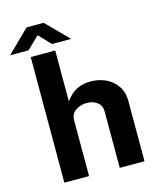

<svg xmlns="http://www.w3.org/2000/svg" viewBox="-180 -1005 904 1097"><g transform="rotate(-15 272.5 -456.5)"><path d="M62.5 0V-743H207.5V-442.5Q220 -460 239 -478Q258 -496 286.5 -508Q315 -520 356 -520Q405 -520 446 -500.8Q487 -481.5 511.8 -445Q536.5 -408.5 536.5 -356V0H390V-334.5Q390 -369.5 364.5 -388.2Q339 -407 303.5 -407Q267.5 -407 238 -387.8Q208.5 -368.5 208.5 -330V0ZM199 -783.5 133 -853.5 60 -783.5H-48.5L83.5 -913H184.5L313 -783.5Z"/></g></svg>

Font: Public Sans
Style: Bold
Weight: 700
Designer: The Public Sans project authors (U.S. Web Design System). Libre Franklin designed by Pablo Impallari and Rodrigo Fuenzal
Version: Version 1.008; ttfautohint (v1.8.1) -l 8 -r 50 -G 200 -x 14 